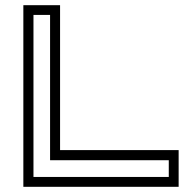

<svg xmlns="http://www.w3.org/2000/svg" viewBox="-20 -720 754 740"><path d="M70 0V-700H211.5V-141.5H668.5V0ZM109 -38H630.5V-102.5H173V-662.5H109Z"/></svg>

Font: Tourney Expanded
Style: Regular
Weight: 400
Width: 7
Designer: Tyler Finck
Foundry: Etcetera Type Co
Version: Version 1.010; ttfautohint (v1.8.3)